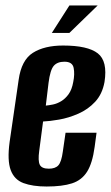

<svg xmlns="http://www.w3.org/2000/svg" viewBox="-20 -668 404 700"><path d="M150 12Q99 12 65.5 -0.5Q32 -13 19 -48Q6 -83 15 -150L48 -377Q58 -449 100 -475.5Q142 -502 210 -502Q300 -502 336.5 -473.5Q373 -445 361 -369Q353 -325 327 -297Q301 -269 265.5 -253.5Q230 -238 195.5 -232Q161 -226 137 -225L123 -118Q118 -82 125 -67.5Q132 -53 158 -53Q182 -53 193 -65.5Q204 -78 209 -115L219 -184H332L325 -132Q317 -73 297.5 -42Q278 -11 242.5 0.5Q207 12 150 12ZM147 -283Q158 -284 173 -287Q188 -290 203 -299Q218 -308 230 -324.5Q242 -341 247 -369Q253 -398 248.5 -420.5Q244 -443 215 -443Q189 -443 176 -428Q163 -413 157 -366ZM169 -548 233 -648H336L233 -548Z"/></svg>

Font: Alumni Sans
Style: Bold Italic
Weight: 700
Italic angle: -8°
Designer: Robert E. Leuschke
Foundry: Robert E. Leuschke
Version: Version 1.016